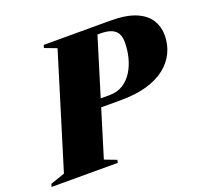

<svg xmlns="http://www.w3.org/2000/svg" viewBox="-173 -849 1062 994"><g transform="rotate(-20 358.5 -352.5)"><path d="M393.5 -344Q436.5 -344 468 -364Q499.5 -384 520.2 -417.2Q541 -450.5 551.2 -491.5Q561.5 -532.5 561.5 -574.5Q561.5 -605 550.5 -623.8Q539.5 -642.5 516.5 -651.5Q493.5 -660.5 457.5 -660.5H319L343.5 -705H528Q617.5 -705 670 -682.2Q722.5 -659.5 745.2 -621.8Q768 -584 768 -539Q768 -487.5 747.2 -443.8Q726.5 -400 685.5 -367.5Q644.5 -335 583 -317.2Q521.5 -299.5 440 -299.5H218L226.5 -344ZM251.5 -40.5 317 -15.5 313.5 0H-51L-47 -15.5L32.5 -43L223.5 -664.5L157.5 -689.5L162 -705H455.5Z"/></g></svg>

Font: Newsreader 60pt ExtraBold
Style: Italic
Weight: 800
Italic angle: -17°
Designer: Hugues Gentile
Foundry: Production Type
Version: Version 1.003